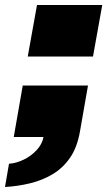

<svg xmlns="http://www.w3.org/2000/svg" viewBox="-39 -548 440 768"><path d="M-19 200 -3 107Q26 105 56 90.5Q86 76 108 52Q130 28 135 0H16L52 -206H313L281 -23Q270 41 241.5 82.5Q213 124 172 148.5Q131 173 82 185Q33 197 -19 200ZM72 -322 109 -528H370L333 -322Z"/></svg>

Font: Archivo Expanded Black
Style: Italic
Weight: 900
Width: 7
Italic angle: -10°
Designer: Hector Gatti
Foundry: Omnibus-Type
Version: Version 2.001